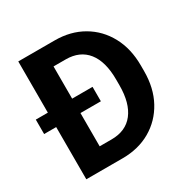

<svg xmlns="http://www.w3.org/2000/svg" viewBox="-161 -857 986 1003"><g transform="rotate(-30 332.5 -355.5)"><path d="M296.4 0H78.1V-314.9H5.4V-401.9H78.1V-710.9H297.9Q393.1 -710.9 466.3 -668.5Q539.6 -626 580.8 -549.8Q622.1 -473.6 622.1 -372.1V-338.4Q622.1 -236.8 580.8 -160.9Q539.6 -85 466.3 -42.5Q393.1 0 296.4 0ZM347.7 -401.9V-314.9H224.6V-114.3H296.4Q382.8 -114.3 428.2 -172.6Q473.6 -231 473.6 -338.4V-373Q473.6 -481.9 428.2 -539.1Q382.8 -596.2 297.9 -596.2H224.6V-401.9Z"/></g></svg>

Font: Vazirmatn RD FD
Style: Bold
Weight: 700
Designer: Saber Rastikerdar
Foundry: Saber Rastikerdar
Version: Version 33.003